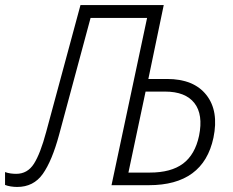

<svg xmlns="http://www.w3.org/2000/svg" viewBox="-64 -734 922 761"><path d="M4 7Q-8 7 -21 5Q-34 3 -44 -1V-52Q-33 -48 -21.5 -46.5Q-10 -45 0 -45Q45 -45 70.5 -85Q96 -125 119 -211L255 -714H585L524 -421H598Q704 -421 754 -357.5Q804 -294 782 -188Q742 0 526 0H378L519 -663H295L170 -199Q142 -96 105.5 -44.5Q69 7 4 7ZM445 -50H530Q614 -50 661.5 -85.5Q709 -121 725 -196Q742 -280 706.5 -325.5Q671 -371 590 -371H513Z"/></svg>

Font: Noto Sans SemiCondensed Light
Style: Italic
Weight: 300
Width: 4
Italic angle: -12°
Designer: Monotype Design Team
Foundry: Monotype Imaging Inc.
Version: Version 2.013; ttfautohint (v1.8.4.7-5d5b)